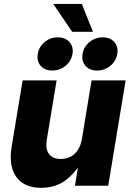

<svg xmlns="http://www.w3.org/2000/svg" viewBox="-20 -921 649 952"><path d="M184.1 10.3Q127.9 10.3 91.6 -14.2Q55.2 -38.6 41.3 -84.2Q27.3 -129.9 37.6 -193.4L92.3 -522.5H260.7L211.9 -227.5Q204.6 -182.1 222.9 -157.5Q241.2 -132.8 281.2 -132.8Q308.1 -132.8 329.8 -144Q351.6 -155.3 366.5 -178Q381.3 -200.7 386.7 -235.4L434.1 -522.5H603L516.6 0H351.6L374 -138.2H395Q360.8 -70.8 309.3 -30.3Q257.8 10.3 184.1 10.3ZM461.4 -571.3Q424.3 -571.3 403.8 -594.7Q383.3 -618.2 389.6 -653.8Q395 -689 423.6 -712.4Q452.1 -735.8 488.8 -735.8Q526.4 -735.8 546.9 -712.4Q567.4 -689 561.5 -653.8Q555.7 -618.2 527.1 -594.7Q498.5 -571.3 461.4 -571.3ZM239.3 -571.3Q202.1 -571.3 181.6 -594.7Q161.1 -618.2 167.5 -653.8Q172.9 -689 201.2 -712.4Q229.5 -735.8 266.6 -735.8Q303.7 -735.8 324.5 -712.4Q345.2 -689 339.4 -653.8Q333.5 -618.2 304.9 -594.7Q276.4 -571.3 239.3 -571.3ZM337.9 -763.2 244.1 -901.4H385.7L440.9 -763.2Z"/></svg>

Font: Inter 28pt ExtraBold
Style: Italic
Weight: 800
Italic angle: -9.3988°
Designer: Rasmus Andersson
Foundry: rsms
Version: Version 4.001;git-66647c0bb